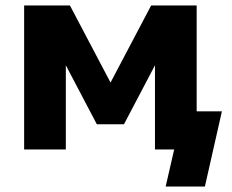

<svg xmlns="http://www.w3.org/2000/svg" viewBox="-20 -545 845 700"><path d="M68 0V-525H235L383 -244L531 -525H697V0H545V-307L432 -92H333L220 -307V0ZM584 135 615 0H545V-139H789L727 135Z"/></svg>

Font: Raleway ExtraBold
Style: Regular
Weight: 800
Designer: Matt McInerney, Pablo Impallari, Rodrigo Fuenzalida
Foundry: Matt McInerney, Pablo Impallari, Rodrigo Fuenzalida
Version: Version 4.026